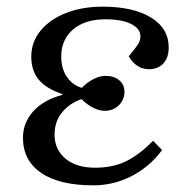

<svg xmlns="http://www.w3.org/2000/svg" viewBox="-20 -543 569 577"><path d="M261 14Q158 14 103.5 -23.5Q49 -61 49 -129Q49 -174 80 -208.5Q111 -243 168 -258V-260Q118 -277 96 -304Q74 -331 74 -373Q74 -417 102 -451Q130 -485 178.5 -504Q227 -523 289 -523Q380 -523 433.5 -490.5Q487 -458 487 -400Q487 -370 471 -352.5Q455 -335 428 -335Q407 -335 391.5 -346Q376 -357 367 -374Q387 -398 394.5 -409.5Q402 -421 402 -434Q402 -457 374 -471Q346 -485 297 -485Q235 -485 199.5 -454.5Q164 -424 164 -373Q164 -337 181 -312Q198 -287 226 -279Q240 -294 259.5 -304.5Q279 -315 297 -315Q322 -315 338 -302Q354 -289 354 -267Q354 -243 337 -226.5Q320 -210 295 -210Q278 -210 259.5 -219.5Q241 -229 225 -245Q191 -234 167.5 -206.5Q144 -179 144 -138Q144 -94 176.5 -66.5Q209 -39 266 -39Q319 -39 359 -58.5Q399 -78 440 -120L467 -92Q429 -41 375 -13.5Q321 14 261 14Z"/></svg>

Font: Literata 36pt
Style: Italic
Weight: 400
Italic angle: -2°
Designer: Latin by Veronika Burian and Jose Scaglione. Greek by Irene Vlachou. Cyrillic by Vera Evstafieva
Foundry: TypeTogether
Version: Version 3.002